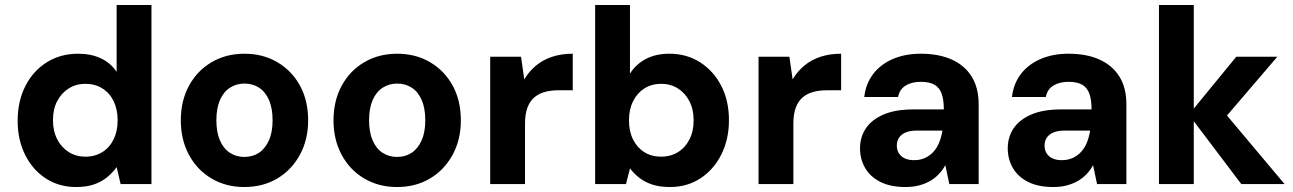

<svg xmlns="http://www.w3.org/2000/svg" viewBox="-20 -740 5199 772"><path d="M286 12Q218 12 165 -22Q112 -56 81.5 -116.5Q51 -177 51 -254Q51 -333 82 -394Q113 -455 168 -489.5Q223 -524 294 -524Q346 -524 385.5 -505.5Q425 -487 449 -451V-720H589V0H465L449 -68Q434 -47 412 -28.5Q390 -10 359.5 1Q329 12 286 12ZM323 -110Q362 -110 391.5 -128.5Q421 -147 437 -180Q453 -213 453 -256Q453 -300 437 -333Q421 -366 391.5 -384.5Q362 -403 323 -403Q286 -403 256.5 -384.5Q227 -366 210 -333.5Q193 -301 193 -257Q193 -213 210 -180Q227 -147 256.5 -128.5Q286 -110 323 -110Z M962 12Q889 12 831 -22Q773 -56 740 -117Q707 -178 707 -256Q707 -335 740 -395.5Q773 -456 831 -490Q889 -524 963 -524Q1037 -524 1095 -490Q1153 -456 1186 -396Q1219 -336 1219 -256Q1219 -178 1185.5 -117Q1152 -56 1094.5 -22Q1037 12 962 12ZM962 -109Q996 -109 1021 -125.5Q1046 -142 1061 -175Q1076 -208 1076 -256Q1076 -305 1061.5 -338Q1047 -371 1021.5 -387.5Q996 -404 963 -404Q931 -404 905 -387.5Q879 -371 864.5 -338Q850 -305 850 -256Q850 -208 864.5 -175Q879 -142 904.5 -125.5Q930 -109 962 -109Z M1576 12Q1503 12 1445 -22Q1387 -56 1354 -117Q1321 -178 1321 -256Q1321 -335 1354 -395.5Q1387 -456 1445 -490Q1503 -524 1577 -524Q1651 -524 1709 -490Q1767 -456 1800 -396Q1833 -336 1833 -256Q1833 -178 1799.5 -117Q1766 -56 1708.5 -22Q1651 12 1576 12ZM1576 -109Q1610 -109 1635 -125.5Q1660 -142 1675 -175Q1690 -208 1690 -256Q1690 -305 1675.5 -338Q1661 -371 1635.5 -387.5Q1610 -404 1577 -404Q1545 -404 1519 -387.5Q1493 -371 1478.5 -338Q1464 -305 1464 -256Q1464 -208 1478.5 -175Q1493 -142 1518.5 -125.5Q1544 -109 1576 -109Z M1951 0V-512H2075L2088 -421Q2108 -454 2136 -477Q2164 -500 2201 -512Q2238 -524 2283 -524V-377H2224Q2196 -377 2171.5 -370.5Q2147 -364 2129 -349Q2111 -334 2101 -308Q2091 -282 2091 -243V0Z M2674 12Q2633 12 2602.5 2Q2572 -8 2550 -25.5Q2528 -43 2513 -63L2497 0H2373V-720H2513V-444Q2537 -482 2577 -503Q2617 -524 2671 -524Q2741 -524 2795 -489.5Q2849 -455 2880 -395Q2911 -335 2911 -257Q2911 -180 2880.5 -119Q2850 -58 2796.5 -23Q2743 12 2674 12ZM2639 -110Q2676 -110 2705.5 -128Q2735 -146 2752 -179Q2769 -212 2769 -256Q2769 -300 2752 -333Q2735 -366 2705.5 -384.5Q2676 -403 2639 -403Q2600 -403 2571 -384.5Q2542 -366 2525.5 -333Q2509 -300 2509 -256Q2509 -212 2525.5 -179Q2542 -146 2571 -128Q2600 -110 2639 -110Z M3030 0V-512H3154L3167 -421Q3187 -454 3215 -477Q3243 -500 3280 -512Q3317 -524 3362 -524V-377H3303Q3275 -377 3250.5 -370.5Q3226 -364 3208 -349Q3190 -334 3180 -308Q3170 -282 3170 -243V0Z M3621 12Q3560 12 3519 -9Q3478 -30 3458 -65.5Q3438 -101 3438 -143Q3438 -189 3461.5 -224Q3485 -259 3532.5 -279.5Q3580 -300 3652 -300H3775Q3775 -338 3766.5 -362.5Q3758 -387 3738 -399Q3718 -411 3682 -411Q3646 -411 3621.5 -396Q3597 -381 3591 -350H3455Q3461 -403 3490.5 -442Q3520 -481 3569.5 -502.5Q3619 -524 3682 -524Q3755 -524 3807 -500.5Q3859 -477 3887 -432Q3915 -387 3915 -321V0H3797L3781 -76Q3771 -57 3755.5 -40.5Q3740 -24 3720 -12.5Q3700 -1 3675.5 5.5Q3651 12 3621 12ZM3655 -96Q3680 -96 3699.5 -105Q3719 -114 3733.5 -130Q3748 -146 3756.5 -167.5Q3765 -189 3769 -213V-215H3668Q3640 -215 3622 -207.5Q3604 -200 3595 -186.5Q3586 -173 3586 -155Q3586 -136 3595 -122.5Q3604 -109 3619.5 -102.5Q3635 -96 3655 -96Z M4215 12Q4154 12 4113 -9Q4072 -30 4052 -65.5Q4032 -101 4032 -143Q4032 -189 4055.5 -224Q4079 -259 4126.5 -279.5Q4174 -300 4246 -300H4369Q4369 -338 4360.5 -362.5Q4352 -387 4332 -399Q4312 -411 4276 -411Q4240 -411 4215.5 -396Q4191 -381 4185 -350H4049Q4055 -403 4084.5 -442Q4114 -481 4163.5 -502.5Q4213 -524 4276 -524Q4349 -524 4401 -500.5Q4453 -477 4481 -432Q4509 -387 4509 -321V0H4391L4375 -76Q4365 -57 4349.5 -40.5Q4334 -24 4314 -12.5Q4294 -1 4269.5 5.5Q4245 12 4215 12ZM4249 -96Q4274 -96 4293.5 -105Q4313 -114 4327.5 -130Q4342 -146 4350.5 -167.5Q4359 -189 4363 -213V-215H4262Q4234 -215 4216 -207.5Q4198 -200 4189 -186.5Q4180 -173 4180 -155Q4180 -136 4189 -122.5Q4198 -109 4213.5 -102.5Q4229 -96 4249 -96Z M4971 0 4760 -279 4951 -512H5116L4866 -220V-332L5145 0ZM4640 0V-720H4780V0Z"/></svg>

Font: DM Sans 12pt ExtraBold
Style: Regular
Weight: 800
Version: Version 4.004;gftools[0.9.30]